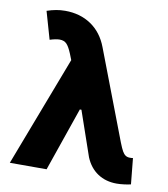

<svg xmlns="http://www.w3.org/2000/svg" viewBox="-82 -786 756 864"><g transform="rotate(10 296.5 -354.0)"><path d="M366.2 -85.9 295.4 -291H288.1L187.5 0H19.5L211.4 -502.9L200.2 -531.2Q188 -561 176.3 -573Q164.6 -585 144.5 -585Q127.4 -585 99.6 -576.2L63.5 -702.1Q85.4 -709.5 105 -713.1Q124.5 -716.8 146.5 -716.8Q215.3 -716.8 265.6 -682.6Q315.9 -648.4 339.8 -585L496.1 -175.8Q505.9 -150.9 512.7 -138.9Q519.5 -127 527.6 -121.6Q535.6 -116.2 547.9 -116.2Q557.6 -116.2 561.5 -117.2L573.2 1Q562.5 3.9 543.7 6.3Q524.9 8.8 508.8 8.8Q459 8.8 422.1 -15.6Q385.3 -40 366.2 -85.9Z"/></g></svg>

Font: Pretendard ExtraBold
Style: Regular
Weight: 800
Designer: Base glyphs from Inter by Rasmus Andersson; Hangeul glyphs from Noto Sans CJK(Source Han Sans) by Jang Soo-young and Kan
Foundry: Kil Hyung-jin
Version: Version 1.309